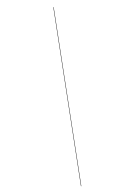

<svg xmlns="http://www.w3.org/2000/svg" viewBox="-61 -823 642 1015"><g transform="rotate(5 260.0 -315.0)"><path d="M182 -780H180L408 150H410Z"/></g></svg>

Font: Bodoni* 96pt
Style: Bold Italic
Weight: 700
Italic angle: -13°
Version: Version 2.3